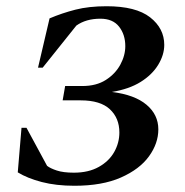

<svg xmlns="http://www.w3.org/2000/svg" viewBox="-20 -588 595 616"><path d="M302 -528Q256 -528 225 -506L117 -371H102L139 -529Q179 -546 222 -557Q265 -568 322 -568Q416 -568 461.5 -532.5Q507 -497 507 -444Q507 -412 487.5 -380Q468 -348 431 -325Q394 -302 339 -293Q412 -284 450 -252Q488 -220 488 -173Q488 -128 458 -86.5Q428 -45 368 -18.5Q308 8 219 8Q160 8 114 -4Q68 -16 37 -35L49 -178H65L131 -56Q141 -48 162 -41Q183 -34 217 -34Q264 -34 297 -52.5Q330 -71 346.5 -100.5Q363 -130 363 -163Q363 -209 332.5 -237.5Q302 -266 239 -266H181L189 -312H244Q289 -312 319.5 -331.5Q350 -351 366 -380.5Q382 -410 382 -440Q382 -477 362 -502.5Q342 -528 302 -528Z"/></svg>

Font: Spectral SC SemiBold
Style: Italic
Weight: 600
Italic angle: -10°
Designer: Jean-Baptiste Levee
Foundry: Production Type
Version: Version 2.001